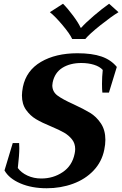

<svg xmlns="http://www.w3.org/2000/svg" viewBox="-20 -994 652 1024"><path d="M246 -929 316 -974Q342 -948 370.5 -909.5Q399 -871 410 -846H413Q436 -872 481 -910.5Q526 -949 562 -974L612 -929Q574 -906 515 -859Q456 -812 435 -786H365Q353 -813 313.5 -860Q274 -907 246 -929ZM4 -85 48 -231H82Q83 -223 83 -204Q83 -168 75 -98Q93 -73 126.5 -57.5Q160 -42 200 -42Q264 -42 314.5 -76Q365 -110 378 -174Q381 -188 381 -199Q381 -229 364 -250.5Q347 -272 322 -286.5Q297 -301 254 -319Q203 -340 172 -358.5Q141 -377 119 -408Q97 -439 97 -485Q97 -503 102 -530Q120 -618 198.5 -664Q277 -710 393 -710Q471 -710 521.5 -692.5Q572 -675 603 -637L561 -500H526Q524 -515 524 -547Q524 -585 528 -621Q512 -639 481.5 -648.5Q451 -658 414 -658Q354 -658 313 -632.5Q272 -607 261 -555Q259 -543 259 -539Q259 -505 286.5 -484.5Q314 -464 372 -438Q426 -413 460 -392.5Q494 -372 518 -336Q542 -300 542 -248Q542 -224 536 -195Q523 -131 479 -84.5Q435 -38 369.5 -14Q304 10 229 10Q149 10 88.5 -16Q28 -42 4 -85Z"/></svg>

Font: Trirong
Style: Bold Italic
Weight: 700
Italic angle: -12°
Designer: Katatrad Team
Foundry: CadsonDemak
Version: Version 1.001